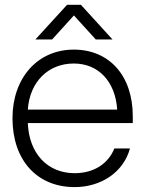

<svg xmlns="http://www.w3.org/2000/svg" viewBox="-20 -763 601 795"><path d="M289.1 11.7C398.9 11.7 491.7 -50.3 518.1 -148.4H453.6C428.7 -86.4 370.1 -45.9 289.1 -45.9C176.8 -45.9 100.1 -127.4 95.2 -253.4H529.8V-281.7C529.8 -450.7 431.6 -557.6 285.6 -557.6C135.7 -557.6 31.7 -440.4 31.7 -273.4C31.7 -100.1 132.8 11.7 289.1 11.7ZM95.2 -309.1C103 -423.8 179.2 -500 285.6 -500C387.2 -500 457.5 -426.3 465.3 -309.1ZM126.5 -599.6H195.8L286.1 -699.2L376.5 -599.6H445.8L314.9 -743.2H257.8Z"/></svg>

Font: Guggenheim Sans Display Light
Style: Regular
Weight: 300
Designer: Modified by Tom Baber under direction of Pentagram Design 2023
Foundry: rsms
Version: Version 1.001;Glyphs 3.1.2 (3151)